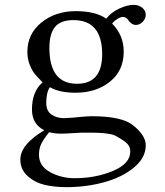

<svg xmlns="http://www.w3.org/2000/svg" viewBox="-20 -536 680 793"><path d="M402 -312Q402 -453 283 -453Q231 -453 207.5 -425Q184 -397 184 -338Q184 -190 298 -190Q402 -190 402 -312ZM183 10Q159 40 150 59Q141 78 141 103Q141 150 187 175Q233 200 288 200Q375 200 446.5 170Q518 140 518 90Q518 71 506.5 58.5Q495 46 461 27Q454 23 446 20.5Q438 18 427 16.5Q416 15 408 14Q400 13 386 12.5Q372 12 364.5 12Q357 12 339.5 12Q322 12 315 12Q309 12 280 14Q251 16 230 16Q207 16 183 10ZM541 -433Q532 -433 522.5 -439.5Q513 -446 510 -453Q501 -466 487 -466Q477 -466 463.5 -457Q450 -448 443 -439Q491 -390 491 -323Q491 -244 434 -198.5Q377 -153 292 -153Q225 -153 186 -176Q171 -154 171 -111Q171 -78 192.5 -63Q214 -48 244 -48L280 -50Q336 -56 358 -56Q483 -56 529 -19Q582 23 582 64Q582 116 532.5 156.5Q483 197 409 217Q335 237 254 237Q205 237 164.5 227.5Q124 218 94 191Q64 164 64 123Q64 61 163 2Q112 -23 112 -84Q112 -158 156 -196Q137 -215 125 -229Q113 -243 103 -268Q93 -293 93 -321Q93 -396 151 -443Q209 -490 293 -490Q374 -490 419 -459Q439 -485 472.5 -500.5Q506 -516 531 -516Q553 -516 567.5 -504Q582 -492 582 -475Q582 -459 569.5 -446Q557 -433 541 -433Z"/></svg>

Font: Libertinus Mono
Style: Regular
Weight: 400
Designer: Philipp H. Poll
Foundry: Khaled Hosny
Version: Version 6.7